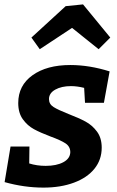

<svg xmlns="http://www.w3.org/2000/svg" viewBox="-20 -842 534 874"><path d="M203 -391Q203 -368 223.5 -355Q244 -342 292 -323Q339 -305 369.5 -288.5Q400 -272 421.5 -243Q443 -214 443 -170Q443 -115 410 -74Q377 -33 316.5 -10.5Q256 12 178 12Q90 12 1 -13L28 -175H114L113 -98Q148 -87 188 -87Q237 -87 268 -103.5Q299 -120 300 -149Q300 -175 278 -189.5Q256 -204 209 -221Q164 -238 134.5 -254Q105 -270 84 -299Q63 -328 63 -373Q63 -453 128 -499.5Q193 -546 300 -546Q387 -546 479 -517L453 -374H367L363 -442Q331 -450 303 -450Q260 -450 231.5 -434Q203 -418 203 -391ZM358 -822 482 -671 429 -618 308 -715 161 -618 123 -671 279 -814Z"/></svg>

Font: Bitter Pro
Style: Bold Italic
Weight: 700
Italic angle: -9°
Designer: Sol Matas, and Bitter project Authors
Foundry: Sol Matas
Version: Version 1.010